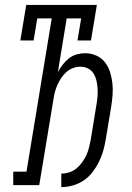

<svg xmlns="http://www.w3.org/2000/svg" viewBox="-20 -755 540 783"><path d="M230 8V-47Q246 -47 262 -52Q278 -57 291.5 -68Q305 -79 315 -93Q325 -107 332 -122Q339 -137 343 -153Q347 -169 350 -185L373 -326Q376 -343 377.5 -360Q379 -377 378 -393.5Q377 -410 373.5 -425.5Q370 -441 362 -454.5Q354 -468 339.5 -475.5Q325 -483 308 -483Q293 -483 278 -477.5Q263 -472 251 -461.5Q239 -451 230 -437.5Q221 -424 214.5 -409.5Q208 -395 204 -380Q200 -365 198 -350L140 0H34V-55H88L191 -680H132L117 -590H63L87 -735H375L351 -590H296L311 -680H252L216 -461Q224 -476 235.5 -491Q247 -506 261 -517Q275 -528 292.5 -533Q310 -538 326 -538Q351 -538 372.5 -528.5Q394 -519 408 -501Q422 -483 429 -460.5Q436 -438 438.5 -414.5Q441 -391 439 -366.5Q437 -342 433 -317L411 -185Q407 -161 400.5 -138.5Q394 -116 383 -94Q372 -72 356.5 -52Q341 -32 320.5 -18.5Q300 -5 276.5 1.5Q253 8 230 8Z"/></svg>

Font: Iosevka Curly Slab LtObl
Style: Regular
Weight: 300
Italic angle: -9°
Monospace: yes
Designer: Belleve Invis
Foundry: Belleve Invis
Version: Version 11.0.0; ttfautohint (v1.8.3)